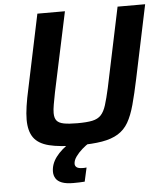

<svg xmlns="http://www.w3.org/2000/svg" viewBox="-59 -740 849 992"><g transform="rotate(-5 365.5 -244.0)"><path d="M322 8Q227 8 172 -6Q117 -20 93 -54Q69 -88 69 -147Q69 -177 75 -217.5Q81 -258 92 -307L172 -688H315L227 -274Q220 -238 215.5 -212.5Q211 -187 211 -169Q211 -143 222 -129.5Q233 -116 259 -111Q285 -106 329 -106Q378 -106 406.5 -112Q435 -118 451.5 -135.5Q468 -153 478.5 -186.5Q489 -220 501 -274L588 -688H731L651 -307Q635 -231 620 -176Q605 -121 584.5 -85.5Q564 -50 530.5 -29.5Q497 -9 447 -0.5Q397 8 322 8ZM281 200Q244 200 222 191.5Q200 183 190.5 167.5Q181 152 181 133Q181 93 208 57Q235 21 284 -10L381 0Q363 11 343.5 28Q324 45 310 64.5Q296 84 296 102Q296 113 305 120Q314 127 337 127Q340 127 344.5 127Q349 127 356 126L340 198Q327 199 311.5 199.5Q296 200 281 200Z"/></g></svg>

Font: Saira Thin SemiBold
Style: Italic
Weight: 600
Italic angle: -12°
Version: Version 1.101